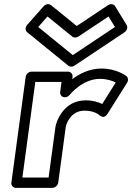

<svg xmlns="http://www.w3.org/2000/svg" viewBox="-20 -885 640 930"><path d="M210.1 -805.2 329.9 -707.8C338 -701.3 350.7 -702 359.5 -707.8L505.7 -805.2L536.8 -754.2L332.6 -618L165.1 -754.2ZM227.1 -860.2C218.3 -867.3 201.7 -866.4 191.6 -855L111.3 -764C101.3 -752.7 101.9 -736.8 111.8 -728.8L310.9 -566.8C318.1 -560.9 330.6 -560.3 340.4 -566.8L583.3 -728.8C595.8 -737.1 599.9 -753.1 593.3 -764L537.6 -855C531.7 -864.6 516.2 -868.6 503.5 -860.2L351.6 -759ZM262 0 298.5 -270C300.5 -282.1 320.8 -349 389.2 -349C437.4 -349 460.3 -328.5 463.1 -326C466.3 -323.4 484.1 -306.9 501.7 -334.9L596 -484.9C603.2 -496.4 600.3 -509.7 592.4 -516.3C589.1 -518.8 544.4 -553 470.8 -553C411.4 -553 362.4 -526 329.8 -501.3L331.4 -513C333.4 -528.1 320.5 -538 309.7 -538H132.7C117.6 -538 105.8 -523.7 104.4 -513L35 0C33 15.1 45.9 25 56.6 25H233.6C248.8 25 260.5 10.7 262 0ZM215.4 -25H88.4L151 -488H278L271.4 -439C269.9 -428.3 277.8 -414 293 -414H295C302.9 -414 311.1 -417.7 317.3 -425.1C319.7 -428.3 380 -503 464 -503C497.4 -503 523.7 -493.8 540.6 -485.6L475.1 -381.3C459.9 -389 431.7 -399 395.9 -399C281.4 -399 250.8 -286.7 248.5 -270Z"/></svg>

Font: Hussar Techniczny
Style: Bold 
Weight: 700
Foundry: Cannot Into Space Fonts
Version: Version 0.77